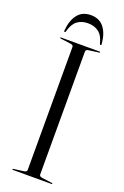

<svg xmlns="http://www.w3.org/2000/svg" viewBox="-163 -905 614 954"><g transform="rotate(20 143.5 -428.0)"><path d="M176.5 -25.5Q176.5 -19.5 180.2 -16.8Q184 -14 192.5 -12.5L245 -5.5Q249 -5 249 -2.5Q249 -1.5 248.2 -0.8Q247.5 0 245.5 0H41.5Q39.5 0 38.5 -0.8Q37.5 -1.5 37.5 -2.5Q37.5 -5 42 -5.5L94.5 -12.5Q103 -14 106.8 -16.8Q110.5 -19.5 110.5 -25.5V-674.5Q110.5 -680.5 106.8 -683.5Q103 -686.5 94.5 -687.5L42 -694.5Q37.5 -695 37.5 -697.5Q37.5 -698.5 38.5 -699.2Q39.5 -700 41.5 -700H245.5Q247.5 -700 248.2 -699.2Q249 -698.5 249 -697.5Q249 -695 245 -694.5L192.5 -687.5Q184 -686.5 180.2 -683.5Q176.5 -680.5 176.5 -674.5ZM143.5 -812.5Q110 -812.5 87.2 -795.2Q64.5 -778 54 -738Q53.5 -734 52 -733Q50.5 -732 49 -732Q47 -732 45.8 -733.8Q44.5 -735.5 45 -739.5Q49.5 -793 74 -824.2Q98.5 -855.5 143.5 -855.5Q188.5 -855.5 213 -824.2Q237.5 -793 242 -739.5Q242.5 -735.5 241.2 -733.8Q240 -732 238 -732Q236.5 -732 235.2 -733Q234 -734 233 -738Q223 -779 199.8 -795.8Q176.5 -812.5 143.5 -812.5Z"/></g></svg>

Font: Fraunces 120pt Light
Style: Regular
Weight: 300
Version: Version 1.000;[b76b70a41]